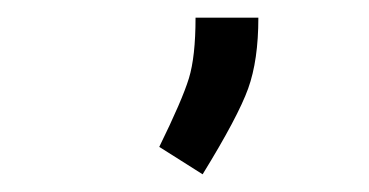

<svg xmlns="http://www.w3.org/2000/svg" viewBox="-20 -20 417 217"><path d="M272 0Q272 48 260.5 80Q249 112 209 177L160 146Q186 93 193.5 68.5Q201 44 201 0Z"/></svg>

Font: Gudea
Style: Regular
Weight: 400
Designer: Agustina Mingote
Foundry: Agustina Mingote
Version: Version 1.002